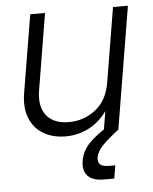

<svg xmlns="http://www.w3.org/2000/svg" viewBox="-52 -560 643 808"><g transform="rotate(-5 269.5 -156.0)"><path d="M210 9.3Q156.7 9.3 117.2 -13.7Q77.6 -36.6 59.3 -81.3Q41 -126 51.8 -189.9L106 -515.6H168.5L115.2 -193.8Q104 -124.5 134.8 -86.9Q165.5 -49.3 229 -49.3Q292 -49.3 341.8 -87.9Q391.6 -126.5 403.8 -202.6L455.6 -515.6H518.6L433.1 0H371.6L385.3 -82Q351.6 -35.6 306.4 -13.2Q261.2 9.3 210 9.3ZM354 204.1Q306.6 204.1 285.9 181.4Q265.1 158.7 272 117.7Q278.3 78.6 308.6 45.9Q338.9 13.2 400.9 -23.4L433.1 0Q382.8 39.1 361.3 62.5Q339.8 85.9 335.9 108.9Q333 126.5 342.3 137.7Q351.6 148.9 381.3 148.9H407.2L397.9 204.1Z"/></g></svg>

Font: Inter Display Light
Style: Italic
Weight: 300
Italic angle: -9.39999°
Designer: Rasmus Andersson
Foundry: rsms
Version: Version 4.000;git-a52131595